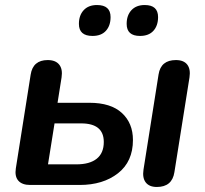

<svg xmlns="http://www.w3.org/2000/svg" viewBox="-20 -736 816 764"><path d="M100 0Q68 0 53 -17Q38 -34 43 -66L102 -439Q111 -497 170 -497Q201 -497 215.5 -479Q230 -461 225 -428L209 -327H336Q421 -327 465 -286.5Q509 -246 509 -179Q509 -93 449.5 -46.5Q390 0 297 0ZM604 8Q574 8 560 -10Q546 -28 551 -61L611 -440Q620 -497 680 -497Q711 -497 725 -479Q739 -461 734 -428L674 -51Q665 8 604 8ZM171 -82H284Q337 -82 365 -104.5Q393 -127 393 -171Q393 -245 303 -245H197ZM537 -593Q484 -593 484 -641Q484 -675 503 -695.5Q522 -716 556 -716Q609 -716 609 -668Q609 -634 590.5 -613.5Q572 -593 537 -593ZM348 -593Q294 -593 294 -641Q294 -675 313 -695.5Q332 -716 366 -716Q420 -716 420 -668Q420 -634 401.5 -613.5Q383 -593 348 -593Z"/></svg>

Font: Nunito
Style: Bold Italic
Weight: 700
Italic angle: -9°
Designer: Vernon Adams
Foundry: Vernon Adams
Version: Version 3.601; ttfautohint (v1.8.2.53-6de2)